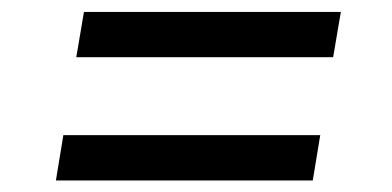

<svg xmlns="http://www.w3.org/2000/svg" viewBox="-20 -448 668 327"><path d="M109.9 -350.6 123 -427.7H560.5L547.4 -350.6ZM75.2 -140.6 87.9 -217.8H525.4L512.7 -140.6Z"/></svg>

Font: Inter Display
Style: Italic
Weight: 400
Italic angle: -9.39999°
Designer: Rasmus Andersson
Foundry: rsms
Version: Version 4.000;git-a52131595